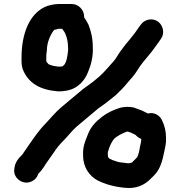

<svg xmlns="http://www.w3.org/2000/svg" viewBox="-20 -743 895 954"><path d="M140 157C155.3 149 165.3 137 170 121C180.3 110.7 189.4 99.7 197 88C210.1 66.2 228.9 42.2 245 18C262 -8.2 276.8 -25.8 298 -47C317.5 -66.5 339.7 -96 361 -114C393.9 -142.8 428.8 -169.8 461 -198C467.7 -204 473.3 -208.3 478 -211C506.4 -229.9 530 -250.6 556 -271C575.1 -288.7 595.1 -309.2 612 -330C628.9 -349.9 649.3 -371.1 662 -393C678.9 -421.1 701.8 -448.3 723 -473C738.1 -490.3 757 -518.2 770 -536L779 -549C800.5 -577.7 790.1 -616.9 766 -635C736.8 -656.9 697.9 -646 680 -621L671 -609C665 -600.3 658 -590.3 650 -579C634.1 -557.4 619.5 -541.3 603 -521L579 -489C565.1 -470.1 558.3 -454.4 544 -438C522.1 -414.4 499.8 -386.2 476 -365C467.7 -358.1 432.9 -328 430 -328C413 -313.4 397.6 -306.6 379 -289C347.2 -261.7 312.2 -234.5 281 -207C257.3 -186.9 231.8 -156.3 210 -133C166.5 -89.5 128.5 -29.3 93 22C91 25.3 88.3 28.3 85 31C70.3 45 60.3 60 55 76C50.6 95.9 46.6 112.1 57 131.5C70.5 156.9 105 175.3 140 157ZM615 -89C629.3 -85.4 640.6 -79.2 653 -73C661.4 -64.6 669.4 -56.9 682 -53C682 -39.4 678.7 -28.8 676 -16C673.4 -0.6 668.4 31.6 659 41L639 61C636.7 65.7 628.1 66.8 622 68H613C605.7 67.3 598.3 66.3 591 65C571.8 65 553.6 57.2 538 52L522 44C519 41 517.1 37.5 516 33V28C515.3 21.3 515.3 16.3 516 13V12C516.7 11.3 517.5 9 518.5 5C523.6 -15.3 534.8 -38 546 -52C562.6 -68.6 588.2 -80.3 610 -89ZM715 -179C711.7 -181 709 -182.3 707 -183L687 -193C672.7 -197.8 658.8 -204.4 644 -209C622 -213.9 594.9 -212.7 575 -207C541.6 -195.9 513.7 -183.4 486 -162C452.9 -136.1 430 -111.6 415 -71C402.2 -38.9 390.4 -13.5 393 31C393 89.6 425.3 131.7 464 153C502.6 172.3 546.7 185.2 600 190C658 196.8 699.2 174.8 727 147L746 128C776.1 97.9 787.1 56.5 797 7C801.4 -13.5 806.2 -33.3 805 -56C805 -91.1 797.9 -119.1 786 -143C777.1 -166.4 748.7 -188.2 715 -179ZM210 -440V-469C211.3 -476.3 212.3 -484.7 213 -494C213 -531.7 230.3 -569.8 247 -592C248.3 -592.7 249.7 -593.7 251 -595C255.1 -595 266.2 -598.7 270 -600H289C295.9 -589.1 302.3 -583.2 306 -572C312.4 -557.2 318 -532.9 318 -510C318.7 -503.3 318.7 -496.7 318 -490C315.6 -466.5 310.4 -424.2 292 -415V-414L282 -412H273C267.7 -412 262 -412.7 256 -414C249.4 -414 218 -421.7 218 -428C215.5 -430.5 210 -435.4 210 -440ZM337 -723H270C249.4 -723 219.5 -716.2 204 -709C124.4 -671.9 87 -573.3 87 -457V-438C87 -424.7 89 -411.7 93 -399C120.7 -329.7 178.1 -296.5 268 -289C289.3 -289 304.8 -291 322 -295C367.2 -306.3 401.1 -342.2 417 -384C432 -419 444.1 -462.7 441 -512C441 -554.6 431.2 -591.4 419 -622C412.5 -635 405.4 -645.9 398 -657V-661C398 -694 370 -723 337 -723Z"/></svg>

Font: Smoothie
Style: Regular
Weight: 400
Foundry: Cannot Into Space Fonts
Version: Version 0.8